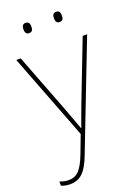

<svg xmlns="http://www.w3.org/2000/svg" viewBox="-181 -780 787 1095"><g transform="rotate(-20 212.0 -233.0)"><path d="M98 -678C98 -661 103 -647 121 -647C143 -647 146 -661 146 -678C146 -694 143 -709 121 -709C103 -709 98 -694 98 -678ZM283 -678C283 -661 288 -647 306 -647C328 -647 331 -661 331 -678C331 -694 328 -709 306 -709C288 -709 283 -694 283 -678ZM0 -528 201 -6 160 102C127 187 99 218 48 218C27 218 13 214 -6 207V233C13 240 29 243 48 243C113 243 148 202 181 115L430 -528H403L264 -168C241 -108 226 -66 216 -37H214C204 -65 188 -108 164 -172L27 -528Z"/></g></svg>

Font: Noto Sans Malayalam Thin
Style: Regular
Weight: 100
Designer: Jelle Bosma - Monotype Design Team
Foundry: Monotype Imaging Inc.
Version: Version 2.104